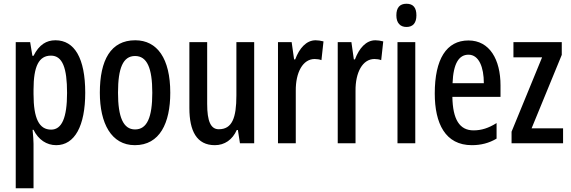

<svg xmlns="http://www.w3.org/2000/svg" viewBox="-20 -765 3047 1025"><path d="M276 -550C228 -550 189 -527 159 -467H153L141 -540H64V240H159V3C159 -15 157 -39 154 -72H159C185 -19 229 10 280 10C379 10 435 -93 435 -270C435 -454 378 -550 276 -550ZM252 -468C314 -468 338 -402 338 -269C338 -136 310 -73 253 -73C189 -73 159 -132 159 -263V-286C159 -412 188 -468 252 -468Z M889 -270C889 -453 819 -550 702 -550C571 -550 513 -444 513 -270C513 -107 574 10 700 10C833 10 889 -108 889 -270ZM610 -270C610 -402 637 -466 701 -466C765 -466 793 -402 793 -270C793 -138 765 -74 701 -74C638 -74 610 -140 610 -270Z M1337 -540H1242V-256C1242 -135 1219 -75 1148 -75C1105 -75 1086 -118 1086 -210V-540H991V-188C991 -66 1030 10 1127 10C1179 10 1221 -19 1244 -71H1250L1261 0H1337Z M1665 -550C1615 -550 1578 -507 1556 -448H1550L1537 -540H1464V0H1559V-280C1558 -379 1597 -450 1660 -450C1672 -450 1686 -448 1696 -444L1707 -544C1691 -548 1678 -550 1665 -550Z M1984 -550C1934 -550 1897 -507 1875 -448H1869L1856 -540H1783V0H1878V-280C1877 -379 1916 -450 1979 -450C1991 -450 2005 -448 2015 -444L2026 -544C2010 -548 1997 -550 1984 -550Z M2150 -745C2114 -745 2096 -724 2096 -683C2096 -643 2116 -621 2150 -621C2185 -621 2203 -643 2203 -683C2203 -723 2187 -745 2150 -745ZM2197 -540H2102V0H2197Z M2481 -549C2363 -549 2301 -449 2301 -266C2301 -106 2357 10 2499 10C2547 10 2591 -1 2631 -25V-108C2588 -81 2550 -69 2508 -69C2433 -69 2397 -128 2395 -248H2652V-309C2652 -447 2594 -549 2481 -549ZM2481 -473C2537 -473 2563 -406 2563 -321H2396C2400 -426 2430 -473 2481 -473Z M2986 0V-80H2818L2979 -472V-540H2721V-459H2874L2711 -62V0Z"/></svg>

Font: Noto Sans Sinhala UI ExtraCondensed Medium
Style: Regular
Weight: 500
Width: 2
Designer: Jelle Bosma - Monotype Design Team
Foundry: Monotype Imaging Inc.
Version: Version 2.006